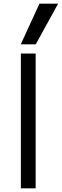

<svg xmlns="http://www.w3.org/2000/svg" viewBox="-20 -1020 335 1040"><path d="M93 0V-730H173.1V0ZM173.7 -780H92.6L193.6 -1000H294.7Z"/></svg>

Font: M PLUS 2 Thin
Style: Regular
Weight: 100
Designer: Coji Morishita
Foundry: UNDERFOREST DESIGN
Version: Version 1.001